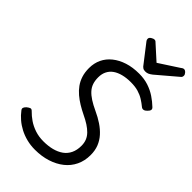

<svg xmlns="http://www.w3.org/2000/svg" viewBox="-336 -1244 1368 1368"><g transform="rotate(45 348.5 -560.0)"><path d="M311 19Q267 19 227.5 9Q188 -1 154.5 -18.5Q121 -36 93.5 -59.5Q66 -83 45 -111Q36 -122 40 -132.5Q44 -143 55 -153Q70 -165 80 -168Q90 -171 102 -158Q124 -135 154.5 -114Q185 -93 224.5 -79.5Q264 -66 311 -66Q359 -66 398 -76Q437 -86 466 -106.5Q495 -127 510.5 -159.5Q526 -192 526 -235Q526 -265 516.5 -288.5Q507 -312 488 -331.5Q469 -351 442 -368.5Q415 -386 379 -403Q346 -419 315.5 -437.5Q285 -456 259 -478Q233 -500 213.5 -527Q194 -554 183 -588Q172 -622 172 -665Q172 -715 191.5 -756Q211 -797 248.5 -827Q286 -857 337.5 -873.5Q389 -890 454 -890Q505 -890 547.5 -876Q590 -862 625 -838.5Q660 -815 688 -788Q699 -778 696.5 -767Q694 -756 681 -744Q670 -732 658 -729.5Q646 -727 636 -735Q613 -754 587.5 -770Q562 -786 530 -795.5Q498 -805 454 -805Q411 -805 376 -796Q341 -787 316.5 -770Q292 -753 278.5 -726.5Q265 -700 265 -665Q265 -632 273.5 -606.5Q282 -581 301 -560Q320 -539 349.5 -520Q379 -501 420 -482Q464 -462 500.5 -437.5Q537 -413 563.5 -383.5Q590 -354 604.5 -317.5Q619 -281 619 -235Q619 -177 596.5 -130Q574 -83 532.5 -50Q491 -17 434.5 1Q378 19 311 19ZM657 -1139Q668 -1139 678.5 -1127.5Q689 -1116 689 -1105Q689 -1097 686.5 -1092Q684 -1087 679 -1083L526 -953Q513 -943 501 -937Q489 -931 472 -931Q457 -931 447 -938Q437 -945 430 -956L327 -1089Q322 -1096 321 -1100.5Q320 -1105 320 -1109Q320 -1121 334.5 -1130Q349 -1139 358 -1139Q368 -1139 372.5 -1134.5Q377 -1130 384 -1124L486 -1032L629 -1125Q636 -1129 642 -1134Q648 -1139 657 -1139Z"/></g></svg>

Font: Playwrite AT
Style: Italic
Weight: 400
Italic angle: -13.0072°
Designer: Veronika Burian, José Scaglione
Foundry: TypeTogether
Version: Version 1.002